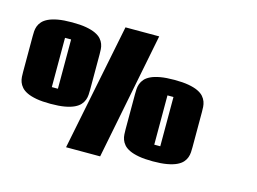

<svg xmlns="http://www.w3.org/2000/svg" viewBox="-108 -1009 1634 1222"><g transform="rotate(15 708.5 -397.5)"><path d="M263.7 -651.4H223.6V-326.7H263.7ZM242.7 -221.7Q187.5 -221.7 149.7 -228.5Q111.8 -235.4 87.4 -247.1Q63 -258.8 49.6 -274.2Q36.1 -289.6 30 -306.4Q23.9 -323.2 22.9 -340.6Q22 -357.9 22 -373.5V-607.4Q22 -623 22.9 -640.1Q23.9 -657.2 30 -674.1Q36.1 -690.9 49.6 -706.1Q63 -721.2 87.4 -732.9Q111.8 -744.6 149.7 -751.5Q187.5 -758.3 242.7 -758.3Q297.9 -758.3 335.7 -751.5Q373.5 -744.6 397.9 -732.9Q422.4 -721.2 435.8 -706.1Q449.2 -690.9 455.3 -674.1Q461.4 -657.2 462.4 -640.1Q463.4 -623 463.4 -607.4V-373.5Q463.4 -357.9 462.4 -340.6Q461.4 -323.2 455.3 -306.4Q449.2 -289.6 435.8 -274.2Q422.4 -258.8 397.9 -247.1Q373.5 -235.4 335.7 -228.5Q297.9 -221.7 242.7 -221.7ZM987.8 -466.3H948.2V-141.6H987.8ZM966.3 -36.6Q911.1 -36.6 873.5 -43.5Q835.9 -50.3 811.5 -62Q787.1 -73.7 773.9 -88.9Q760.7 -104 754.6 -121.1Q748.5 -138.2 747.6 -155.5Q746.6 -172.9 746.6 -188.5V-421.4Q746.6 -437 747.6 -454.3Q748.5 -471.7 754.6 -488.5Q760.7 -505.4 773.9 -520.8Q787.1 -536.1 811.5 -547.9Q835.9 -559.6 873.5 -566.4Q911.1 -573.2 966.3 -573.2Q1021.5 -573.2 1059.3 -566.4Q1097.2 -559.6 1121.8 -547.9Q1146.5 -536.1 1159.9 -520.8Q1173.3 -505.4 1179.4 -488.5Q1185.5 -471.7 1186.5 -454.3Q1187.5 -437 1187.5 -421.4V-188.5Q1187.5 -172.9 1186.5 -155.5Q1185.5 -138.2 1179.4 -121.1Q1173.3 -104 1159.9 -88.9Q1146.5 -73.7 1121.8 -62Q1097.2 -50.3 1059.3 -43.5Q1021.5 -36.6 966.3 -36.6ZM800.3 -815.4 634.8 19.5H410.2L578.1 -815.4Z"/></g></svg>

Font: Coda Caption ExtraBold
Style: Regular
Weight: 800
Designer: vernon adams
Foundry: vernon adams
Version: Version 1.002